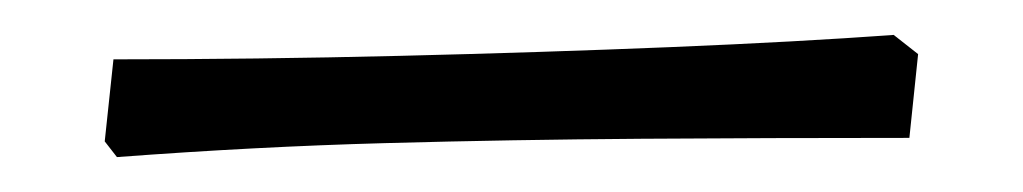

<svg xmlns="http://www.w3.org/2000/svg" viewBox="-20 20 586 110"><path d="M47 110 40 101 45 54Q127 54 209 52Q291 50 364 47Q437 44 492 40L506 51L501 99Q421 99 347.5 99.5Q274 100 200.5 102Q127 104 47 110Z"/></svg>

Font: Labrada
Style: Regular
Weight: 400
Designer: Mercedes Jáuregui
Foundry: Omnibus-Type Team
Version: Version 1.000; ttfautohint (v1.8.4.7-5d5b)